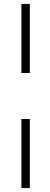

<svg xmlns="http://www.w3.org/2000/svg" viewBox="-20 -724 256 978"><path d="M89 -704H132V-352H89ZM89 -118H132V234H89Z"/></svg>

Font: Synthetic Light
Style: Regular
Weight: 300
Designer: Santiago Orozco
Foundry: Typemade
Version: Version 2.000; ttfautohint (v1.8.4.7-5d5b)